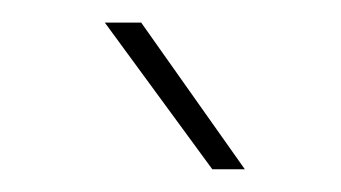

<svg xmlns="http://www.w3.org/2000/svg" viewBox="-20 -770 302 170"><path d="M105 -750 196.8 -620.1H168L72.8 -750Z"/></svg>

Font: Vazirmatn RD Thin
Style: Regular
Weight: 100
Designer: Saber Rastikerdar
Foundry: Saber Rastikerdar
Version: Version 32.102